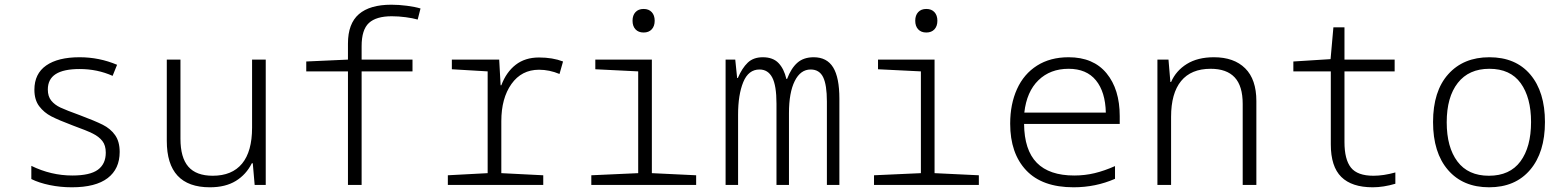

<svg xmlns="http://www.w3.org/2000/svg" viewBox="-20 -785 6640 815"><path d="M113 -25V-81Q197 -40 287 -40Q362 -40 395.5 -64.5Q429 -89 429 -137Q429 -168 414.5 -186.5Q400 -205 374 -218Q348 -231 290 -252Q229 -275 198 -291Q167 -307 146.5 -334Q126 -361 126 -404Q126 -472 176 -507Q226 -542 318 -542Q401 -542 477 -510L458 -463Q393 -492 318 -492Q250 -492 216.5 -470.5Q183 -449 183 -405Q183 -376 197.5 -358Q212 -340 236.5 -328.5Q261 -317 319 -296Q383 -272 416 -255.5Q449 -239 468.5 -211.5Q488 -184 488 -140Q488 -68 437 -29Q386 10 285 10Q236 10 190.5 0.5Q145 -9 113 -25Z M688 -187V-532H746V-196Q746 -116 779.5 -77.5Q813 -39 883 -39Q965 -39 1007.5 -90.5Q1050 -142 1050 -243V-532H1108V0H1061L1053 -92H1049Q1025 -44 981 -17Q937 10 871 10Q688 10 688 -187Z M1457 -482H1280V-524L1457 -532V-600Q1457 -685 1503.5 -725Q1550 -765 1641 -765Q1673 -765 1707.5 -760.5Q1742 -756 1765 -749L1753 -702Q1732 -708 1702 -712Q1672 -716 1643 -716Q1577 -716 1546 -687.5Q1515 -659 1515 -589V-532H1731V-482H1515V0H1457Z M1881 -41 2050 -50V-482L1898 -491V-532H2099L2105 -423H2108Q2129 -479 2169 -510Q2209 -541 2268 -541Q2326 -541 2370 -524L2355 -471Q2312 -489 2268 -489Q2194 -489 2151 -428.5Q2108 -368 2108 -271V-50L2286 -41V0H1881Z M2665 -697Q2665 -720 2677.5 -733.5Q2690 -747 2712 -747Q2734 -747 2746.5 -733.5Q2759 -720 2759 -697Q2759 -674 2746.5 -660.5Q2734 -647 2712 -647Q2690 -647 2677.5 -660.5Q2665 -674 2665 -697ZM2490 -41 2689 -50V-482L2507 -491V-532H2747V-50L2935 -41V0H2490Z M3060 -532H3101L3109 -454H3112Q3130 -496 3154 -519Q3178 -542 3218 -542Q3261 -542 3284.5 -517.5Q3308 -493 3318 -450H3321Q3338 -495 3364.5 -518.5Q3391 -542 3434 -542Q3490 -542 3516.5 -499Q3543 -456 3543 -366V0H3490V-354Q3490 -425 3474 -457.5Q3458 -490 3421 -490Q3378 -490 3353.5 -441Q3329 -392 3329 -305V0H3276V-345Q3276 -422 3258 -456Q3240 -490 3204 -490Q3157 -490 3135 -436.5Q3113 -383 3113 -298V0H3060Z M3865 -697Q3865 -720 3877.5 -733.5Q3890 -747 3912 -747Q3934 -747 3946.5 -733.5Q3959 -720 3959 -697Q3959 -674 3946.5 -660.5Q3934 -647 3912 -647Q3890 -647 3877.5 -660.5Q3865 -674 3865 -697ZM3690 -41 3889 -50V-482L3707 -491V-532H3947V-50L4135 -41V0H3690Z M4268 -260Q4268 -343 4297 -407Q4326 -471 4382 -506.5Q4438 -542 4516 -542Q4621 -542 4677 -474Q4733 -406 4733 -292V-259H4327Q4328 -148 4381 -94Q4434 -40 4540 -40Q4585 -40 4626.5 -50Q4668 -60 4713 -80V-26Q4631 10 4537 10Q4404 10 4336 -62Q4268 -134 4268 -260ZM4674 -307Q4672 -395 4632 -444Q4592 -493 4516 -493Q4438 -493 4388 -444.5Q4338 -396 4328 -307Z M4893 -532H4940L4948 -437H4951Q4972 -485 5018 -513.5Q5064 -542 5133 -542Q5218 -542 5265.5 -495Q5313 -448 5313 -356V0H5255V-344Q5255 -420 5221 -456.5Q5187 -493 5119 -493Q5036 -493 4993.5 -441Q4951 -389 4951 -289V0H4893Z M5629 -172V-482H5470V-524L5628 -534L5640 -669H5687V-532H5900V-482H5687V-182Q5687 -108 5714.5 -73.5Q5742 -39 5810 -39Q5853 -39 5903 -53V-5Q5852 10 5807 10Q5718 10 5673.5 -34Q5629 -78 5629 -172Z M6063 -267Q6063 -398 6127.5 -470Q6192 -542 6302 -542Q6414 -542 6476 -468.5Q6538 -395 6538 -267Q6538 -138 6475 -64Q6412 10 6301 10Q6190 10 6126.5 -63.5Q6063 -137 6063 -267ZM6479 -267Q6479 -371 6435 -432Q6391 -493 6302 -493Q6215 -493 6168 -433Q6121 -373 6121 -266Q6121 -160 6166.5 -99.5Q6212 -39 6300 -39Q6389 -39 6434 -100Q6479 -161 6479 -267Z"/></svg>

Font: Noto Sans Mono UI Light
Style: Regular
Weight: 300
Monospace: yes
Designer: Monotype Design team
Foundry: Monotype Imaging Inc.
Version: Version 1.000